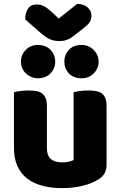

<svg xmlns="http://www.w3.org/2000/svg" viewBox="-20 -955 622 991"><path d="M52 -479Q62 -482 83.5 -485Q105 -488 128 -488Q150 -488 167.5 -485Q185 -482 197 -473Q209 -464 215.5 -448.5Q222 -433 222 -408V-193Q222 -152 242 -134.5Q262 -117 300 -117Q323 -117 337.5 -121Q352 -125 360 -129V-479Q370 -482 391.5 -485Q413 -488 436 -488Q458 -488 475.5 -485Q493 -482 505 -473Q517 -464 523.5 -448.5Q530 -433 530 -408V-104Q530 -54 488 -29Q453 -7 404.5 4.5Q356 16 299 16Q245 16 199.5 4Q154 -8 121 -33Q88 -58 70 -97.5Q52 -137 52 -193ZM283 -859 378 -935Q411 -935 431.5 -917.5Q452 -900 452 -874Q452 -854 442.5 -840Q433 -826 406 -805L351 -763Q339 -754 323 -748.5Q307 -743 287 -743Q260 -743 238.5 -752Q217 -761 191 -784L110 -855Q110 -889 124.5 -910.5Q139 -932 170 -932Q190 -932 207.5 -923Q225 -914 257 -884ZM312 -637Q312 -672 335.5 -697.5Q359 -723 401 -723Q420 -723 436 -716Q452 -709 464 -697Q476 -685 482.5 -669.5Q489 -654 489 -637Q489 -602 464 -576.5Q439 -551 401 -551Q359 -551 335.5 -576.5Q312 -602 312 -637ZM88 -637Q88 -672 113 -697.5Q138 -723 175 -723Q217 -723 241 -697.5Q265 -672 265 -637Q265 -602 241 -576.5Q217 -551 175 -551Q157 -551 141 -558Q125 -565 113 -576.5Q101 -588 94.5 -603.5Q88 -619 88 -637Z"/></svg>

Font: Baloo
Style: Regular
Weight: 400
Designer: Sarang Kulkarni and Ek Type
Foundry: Ek Type
Version: Version 1.100;PS 1.000;hotconv 1.0.88;makeotf.lib2.5.647800;